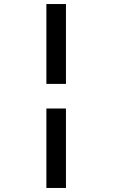

<svg xmlns="http://www.w3.org/2000/svg" viewBox="-20 -770 570 952"><path d="M210 -750H307V-354H210ZM210 -232H307V162H210Z"/></svg>

Font: TypoPRO Titillium Text
Style: 600 wt
Weight: 600
Designer: Accademia di Belle Arti di Urbino and others
Foundry: Accademia di Belle Arti di Urbino and others.
Version: Version 25.000